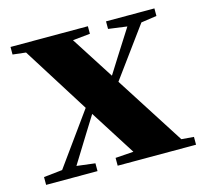

<svg xmlns="http://www.w3.org/2000/svg" viewBox="-85 -641 786 736"><g transform="rotate(-15 308.5 -273.0)"><path d="M11 0V-31L85 -39L234 -246L68 -510L16 -516V-546H323V-516L254 -509L363 -339L404 -404L469 -506L395 -516V-546H587V-516L525 -507L381 -310L557 -35L606 -31V0H295V-31L367 -36L252 -217L212 -153L142 -40L215 -31V0Z"/></g></svg>

Font: Early Summer Mincho Heavy
Style: Regular
Weight: 900
Designer: GuiWonder
Version: Version 1.002